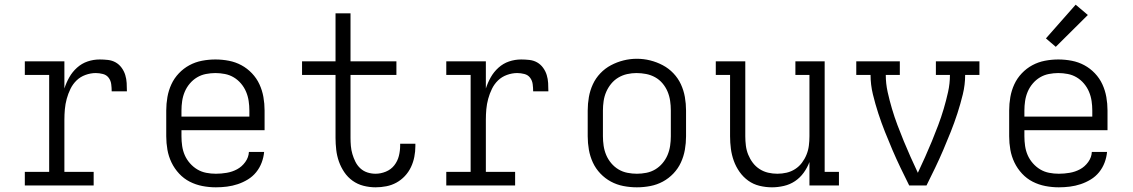

<svg xmlns="http://www.w3.org/2000/svg" viewBox="-20 -792 4840 820"><path d="M86 0V-58H190V-472H86V-530H255V-414Q263 -439 276 -462Q289 -485 309 -503Q329 -521 354 -529.5Q379 -538 406 -538Q423 -538 441 -536Q459 -534 474 -525.5Q489 -517 499.5 -502.5Q510 -488 515 -471.5Q520 -455 521 -437.5Q522 -420 522 -402H457Q457 -417 455 -432.5Q453 -448 444 -460Q435 -472 419.5 -476Q404 -480 389 -480Q367 -480 345 -472Q323 -464 307 -448.5Q291 -433 281 -412.5Q271 -392 265 -370Q259 -348 257 -325.5Q255 -303 255 -281V-58H380V0Z M902 8Q873 8 844.5 2.5Q816 -3 790.5 -16Q765 -29 745 -50.5Q725 -72 712.5 -98Q700 -124 695 -152.5Q690 -181 690 -210V-320Q690 -349 695 -377.5Q700 -406 712 -432Q724 -458 744 -479Q764 -500 789 -513.5Q814 -527 842.5 -532.5Q871 -538 900 -538Q929 -538 957.5 -532.5Q986 -527 1011 -513.5Q1036 -500 1056 -479Q1076 -458 1088 -432Q1100 -406 1105 -377.5Q1110 -349 1110 -320V-236H755V-210Q755 -189 758 -168.5Q761 -148 769 -129.5Q777 -111 791 -95Q805 -79 822.5 -68.5Q840 -58 860.5 -54Q881 -50 902 -50Q925 -50 948.5 -54Q972 -58 992.5 -69Q1013 -80 1027.5 -100Q1042 -120 1043 -143H1108Q1106 -120 1097.5 -97.5Q1089 -75 1074 -56.5Q1059 -38 1038.5 -25.5Q1018 -13 995.5 -5.5Q973 2 949.5 5Q926 8 902 8ZM755 -294H1045V-320Q1045 -340 1042 -360.5Q1039 -381 1031 -400Q1023 -419 1009.5 -435Q996 -451 978.5 -461.5Q961 -472 940.5 -476Q920 -480 900 -480Q880 -480 859.5 -476Q839 -472 821.5 -461.5Q804 -451 790.5 -435Q777 -419 769 -400Q761 -381 758 -360.5Q755 -340 755 -320Z M1584 8Q1558 8 1532.5 1.5Q1507 -5 1486 -20Q1465 -35 1450.5 -56.5Q1436 -78 1427.5 -102Q1419 -126 1416 -152Q1413 -178 1413 -203V-472H1270V-530H1413V-735H1477V-530H1673V-472H1477V-203Q1477 -186 1478.5 -168.5Q1480 -151 1485 -134Q1490 -117 1498 -101Q1506 -85 1519 -73Q1532 -61 1549 -55.5Q1566 -50 1584 -50Q1606 -50 1628 -59Q1650 -68 1664 -86Q1678 -104 1683.5 -126Q1689 -148 1689 -171Q1689 -173 1689 -174.5Q1689 -176 1689 -178H1754Q1754 -176 1754 -173.5Q1754 -171 1754 -168Q1754 -145 1749.5 -122Q1745 -99 1735 -78Q1725 -57 1709 -40Q1693 -23 1673 -12Q1653 -1 1630 3.5Q1607 8 1584 8Z M1886 0V-58H1990V-472H1886V-530H2055V-414Q2063 -439 2076 -462Q2089 -485 2109 -503Q2129 -521 2154 -529.5Q2179 -538 2206 -538Q2223 -538 2241 -536Q2259 -534 2274 -525.5Q2289 -517 2299.5 -502.5Q2310 -488 2315 -471.5Q2320 -455 2321 -437.5Q2322 -420 2322 -402H2257Q2257 -417 2255 -432.5Q2253 -448 2244 -460Q2235 -472 2219.5 -476Q2204 -480 2189 -480Q2167 -480 2145 -472Q2123 -464 2107 -448.5Q2091 -433 2081 -412.5Q2071 -392 2065 -370Q2059 -348 2057 -325.5Q2055 -303 2055 -281V-58H2180V0Z M2700 8Q2671 8 2642.5 2.5Q2614 -3 2589 -16.5Q2564 -30 2544 -51Q2524 -72 2512 -98Q2500 -124 2495 -152.5Q2490 -181 2490 -210V-320Q2490 -349 2495 -377.5Q2500 -406 2512 -432Q2524 -458 2544 -479Q2564 -500 2589.5 -513.5Q2615 -527 2643 -534Q2671 -541 2700 -541Q2729 -541 2757 -534Q2785 -527 2810.5 -513.5Q2836 -500 2856 -479Q2876 -458 2888 -432Q2900 -406 2905 -377.5Q2910 -349 2910 -320V-210Q2910 -181 2905 -152.5Q2900 -124 2888 -98Q2876 -72 2856 -51Q2836 -30 2811 -16.5Q2786 -3 2757.5 2.5Q2729 8 2700 8ZM2700 -50Q2720 -50 2740.5 -54Q2761 -58 2778.5 -68.5Q2796 -79 2809.5 -95Q2823 -111 2831 -130Q2839 -149 2842 -169.5Q2845 -190 2845 -210V-320Q2845 -341 2842 -361.5Q2839 -382 2831 -401Q2823 -420 2809.5 -436Q2796 -452 2778 -462Q2760 -472 2739.5 -476Q2719 -480 2698 -480Q2678 -480 2658 -475.5Q2638 -471 2620.5 -460.5Q2603 -450 2590 -434Q2577 -418 2569 -399.5Q2561 -381 2558 -360.5Q2555 -340 2555 -320V-210Q2555 -190 2558 -169.5Q2561 -149 2569 -130Q2577 -111 2590.5 -95Q2604 -79 2621.5 -68.5Q2639 -58 2659.5 -54Q2680 -50 2700 -50Z M3277 8Q3250 8 3223.5 1.5Q3197 -5 3175.5 -20.5Q3154 -36 3138.5 -58Q3123 -80 3114 -105Q3105 -130 3101.5 -156.5Q3098 -183 3098 -210V-472H3037V-530H3163V-210Q3163 -190 3165.5 -170Q3168 -150 3175.5 -131.5Q3183 -113 3195 -97Q3207 -81 3224 -70Q3241 -59 3260.5 -54.5Q3280 -50 3300 -50Q3320 -50 3339.5 -54.5Q3359 -59 3376 -70Q3393 -81 3405 -97Q3417 -113 3424.5 -131.5Q3432 -150 3434.5 -170Q3437 -190 3437 -210V-472H3377V-530H3502V-58H3563V0H3437V-100Q3428 -76 3412.5 -54.5Q3397 -33 3375.5 -18.5Q3354 -4 3328 2Q3302 8 3277 8Z M3863 0Q3844 -38 3826 -75.5Q3808 -113 3791.5 -151.5Q3775 -190 3759.5 -229Q3744 -268 3731 -308Q3718 -348 3708 -389Q3698 -430 3698 -472H3637V-530H3823V-472H3763Q3763 -435 3771 -399Q3779 -363 3789.5 -327.5Q3800 -292 3813 -257.5Q3826 -223 3840 -189Q3854 -155 3869 -121.5Q3884 -88 3900 -54Q3916 -88 3931 -121.5Q3946 -155 3960 -189Q3974 -223 3987 -257.5Q4000 -292 4010.5 -327.5Q4021 -363 4029 -399Q4037 -435 4037 -472H3977V-530H4163V-472H4102Q4102 -430 4092 -389Q4082 -348 4069 -308Q4056 -268 4040.5 -229Q4025 -190 4008.5 -151.5Q3992 -113 3974 -75.5Q3956 -38 3937 0Z M4502 8Q4473 8 4444.5 2.5Q4416 -3 4390.5 -16Q4365 -29 4345 -50.5Q4325 -72 4312.5 -98Q4300 -124 4295 -152.5Q4290 -181 4290 -210V-320Q4290 -349 4295 -377.5Q4300 -406 4312 -432Q4324 -458 4344 -479Q4364 -500 4389 -513.5Q4414 -527 4442.5 -532.5Q4471 -538 4500 -538Q4529 -538 4557.5 -532.5Q4586 -527 4611 -513.5Q4636 -500 4656 -479Q4676 -458 4688 -432Q4700 -406 4705 -377.5Q4710 -349 4710 -320V-236H4355V-210Q4355 -189 4358 -168.5Q4361 -148 4369 -129.5Q4377 -111 4391 -95Q4405 -79 4422.5 -68.5Q4440 -58 4460.5 -54Q4481 -50 4502 -50Q4525 -50 4548.5 -54Q4572 -58 4592.5 -69Q4613 -80 4627.5 -100Q4642 -120 4643 -143H4708Q4706 -120 4697.5 -97.5Q4689 -75 4674 -56.5Q4659 -38 4638.5 -25.5Q4618 -13 4595.5 -5.5Q4573 2 4549.5 5Q4526 8 4502 8ZM4355 -294H4645V-320Q4645 -340 4642 -360.5Q4639 -381 4631 -400Q4623 -419 4609.5 -435Q4596 -451 4578.5 -461.5Q4561 -472 4540.5 -476Q4520 -480 4500 -480Q4480 -480 4459.5 -476Q4439 -472 4421.5 -461.5Q4404 -451 4390.5 -435Q4377 -419 4369 -400Q4361 -381 4358 -360.5Q4355 -340 4355 -320ZM4489 -592 4447 -628 4574 -772 4626 -728Z"/></svg>

Font: Iosevka Curly Slab LtEx
Style: Regular
Weight: 300
Width: 7
Monospace: yes
Designer: Belleve Invis
Foundry: Belleve Invis
Version: Version 11.1.0; ttfautohint (v1.8.3)